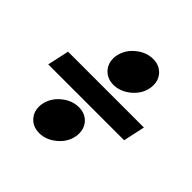

<svg xmlns="http://www.w3.org/2000/svg" viewBox="-142 -704 734 734"><g transform="rotate(45 224.5 -337.5)"><path d="M420.9 -293.9H10.7L29.8 -381.8H439.9ZM242.2 -414.6Q205.6 -414.6 184.6 -440.9Q169.9 -459 169.9 -486.3Q169.9 -494.6 171.9 -503.4Q179.7 -540.5 211.4 -566.4Q243.2 -592.3 279.8 -592.3Q315.9 -592.3 336.9 -566.4Q351.6 -547.9 351.6 -522Q351.6 -512.7 349.6 -503.4Q342.3 -466.8 310.3 -440.7Q278.3 -414.6 242.2 -414.6ZM171.9 -83.5Q135.3 -83.5 114.3 -109.9Q99.6 -127.9 99.6 -155.3Q99.6 -163.6 101.6 -172.4Q109.4 -209.5 141.1 -235.4Q172.9 -261.2 209.5 -261.2Q245.6 -261.2 266.6 -235.4Q281.2 -216.8 281.2 -190.9Q281.2 -181.6 279.3 -172.4Q272 -135.7 240 -109.6Q208 -83.5 171.9 -83.5Z"/></g></svg>

Font: Cadman
Style: Bold Italic
Weight: 700
Italic angle: -12°
Designer: Paul James MIller
Foundry: High-Logic / Made with FontCreator
Version: Version 2.114;March 28, 2021;FontCreator 13.0.0.2683 64-bit